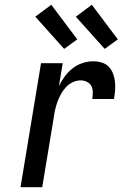

<svg xmlns="http://www.w3.org/2000/svg" viewBox="-20 -785 540 805"><path d="M66 0 152 -520H243L227 -424Q237 -445 251.5 -464.5Q266 -484 284.5 -498.5Q303 -513 325.5 -520.5Q348 -528 370 -528Q389 -528 406 -523Q423 -518 435 -506Q447 -494 453.5 -477.5Q460 -461 462 -443Q464 -425 462.5 -406.5Q461 -388 458 -370H367Q369 -384 369 -398.5Q369 -413 363 -424.5Q357 -436 344.5 -442Q332 -448 318 -448Q302 -448 285.5 -440.5Q269 -433 257 -420Q245 -407 236.5 -392Q228 -377 222 -361Q216 -345 212 -328.5Q208 -312 206 -296L157 0ZM419 -580 298 -715 365 -765 474 -620ZM249 -580 128 -715 195 -765 304 -620Z"/></svg>

Font: Iosevka SS04 Medium
Style: Italic
Weight: 500
Italic angle: -9°
Monospace: yes
Designer: Belleve Invis
Foundry: Belleve Invis
Version: Version 19.0.0; ttfautohint (v1.8.4)